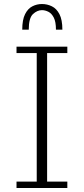

<svg xmlns="http://www.w3.org/2000/svg" viewBox="-20 -945 421 965"><path d="M63 0V-32.2H164.6V-678.2H63V-710.4H318.4V-678.2H216.8V-32.2H318.4V0ZM91.8 -795.9Q91.8 -845.7 106 -873.8Q120.1 -901.9 142.8 -913.3Q165.5 -924.8 190.9 -924.8Q217.3 -924.8 240.7 -913.3Q264.2 -901.9 278.8 -873.8Q293.5 -845.7 293.5 -795.9H261.2Q261.2 -835 250.5 -856.2Q239.7 -877.4 223.4 -885.7Q207 -894 190.9 -894Q167 -894 145.8 -874.3Q124.5 -854.5 124.5 -795.9Z"/></svg>

Font: Comme Thin
Style: Regular
Weight: 250
Version: Version 1.000;gftools[0.9.27]